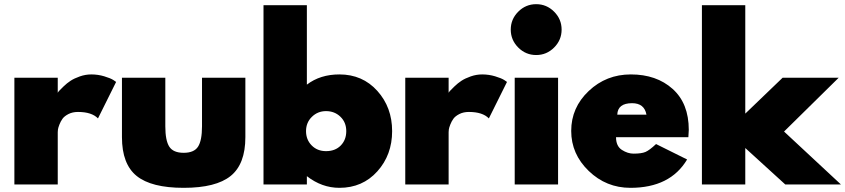

<svg xmlns="http://www.w3.org/2000/svg" viewBox="-20 -885 4054 921"><path d="M49 -512H257V-440Q259 -444 264 -449.5Q269 -455 285 -470.5Q301 -486 318.5 -497.5Q336 -509 363 -518.5Q390 -528 418 -528Q450 -528 480 -519Q510 -510 524 -501L537 -492L450 -317Q420 -348 354 -348Q328 -348 308.5 -338Q289 -328 280 -315.5Q271 -303 265 -287.5Q259 -272 258 -264Q257 -256 257 -251V0H49Z M949 -512H1157V-227Q1157 -98 1086.5 -41Q1016 16 861 16Q706 16 635.5 -41Q565 -98 565 -227V-512H773V-279Q773 -211 792 -181.5Q811 -152 861 -152Q911 -152 930 -181.5Q949 -211 949 -279Z M1608 16Q1524 16 1452 -40V0H1244V-860H1452V-479Q1516 -528 1608 -528Q1719 -528 1790 -449Q1861 -370 1861 -256Q1861 -142 1790 -63Q1719 16 1608 16ZM1544 -352Q1504 -352 1476 -324.5Q1448 -297 1448 -256Q1448 -215 1475 -187.5Q1502 -160 1544 -160Q1588 -160 1614.5 -187Q1641 -214 1641 -256Q1641 -298 1613 -325Q1585 -352 1544 -352Z M1924 -512H2132V-440Q2134 -444 2139 -449.5Q2144 -455 2160 -470.5Q2176 -486 2193.5 -497.5Q2211 -509 2238 -518.5Q2265 -528 2293 -528Q2325 -528 2355 -519Q2385 -510 2399 -501L2412 -492L2325 -317Q2295 -348 2229 -348Q2203 -348 2183.5 -338Q2164 -328 2155 -315.5Q2146 -303 2140 -287.5Q2134 -272 2133 -264Q2132 -256 2132 -251V0H1924Z M2449 -512H2657V0H2449ZM2466 -829Q2502 -865 2552 -865Q2602 -865 2638 -829Q2674 -793 2674 -743Q2674 -693 2638 -657Q2602 -621 2552 -621Q2502 -621 2466 -657Q2430 -693 2430 -743Q2430 -793 2466 -829Z M2720 -257Q2720 -369 2804 -448.5Q2888 -528 3006 -528Q3129 -528 3206.5 -458.5Q3284 -389 3284 -262Q3284 -251 3282 -227H2935Q2935 -184 2963 -166Q2991 -148 3019 -148Q3057 -148 3076 -156Q3095 -164 3127 -194L3276 -120Q3195 16 3004 16Q2888 16 2804 -65Q2720 -146 2720 -257ZM2941 -335H3081Q3071 -390 3012 -390Q2943 -390 2941 -335Z M3347 -860H3555V-340L3734 -512H4003L3741 -254L4014 0H3747L3555 -175V0H3347Z"/></svg>

Font: Spartan MB
Style: Regular
Weight: 900
Designer: Matt Bailey
Foundry: Matt Bailey
Version: Version 001.001